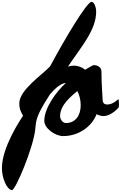

<svg xmlns="http://www.w3.org/2000/svg" viewBox="-207 -1411 1296 2061"><path d="M171.9 -26.9C177.2 -83.5 180.2 -120.6 203.1 -174.8C242.2 -266.6 297.4 -345.7 329.1 -397.9C389.6 -468.8 447.3 -516.6 500.5 -521C394 -424.8 268.6 -251 268.6 -114.3C268.6 -32.2 386.2 49.8 471.7 49.8C628.9 49.8 775.4 -44.9 829.6 -185.1C850.6 -174.3 876.5 -165 904.8 -165C977.1 -165 1052.7 -238.3 1065.4 -256.3C1069.3 -262.7 1069.8 -271.5 1069.8 -280.3C1069.8 -293.9 1069.8 -345.2 1064 -345.2C1056.2 -345.2 1011.2 -289.1 941.9 -289.1C916 -289.1 894.5 -303.2 894.5 -343.3C894.5 -362.3 881.8 -518.1 881.8 -644.5C881.8 -686.5 844.2 -711.9 799.3 -711.9C791 -711.9 750 -688.5 706.5 -662.1C675.8 -687.5 635.7 -706.1 585.9 -706.1C566.4 -706.1 545.4 -703.1 522.9 -696.8C666.5 -911.6 825.2 -1088.4 825.2 -1285.6C825.2 -1331.1 805.7 -1391.1 775.4 -1391.1C725.6 -1391.1 490.7 -997.6 330.6 -698.7C248.5 -608.9 0 -446.8 0 -300.8C0 -234.9 21.5 -203.6 40.5 -168C8.8 -122.1 -186.5 171.9 -186.5 393.6C-186.5 500.5 -134.3 625 -78.6 629.9C-40 629.9 153.3 168.9 171.9 -26.9ZM623 -434.1C644.5 -394.5 659.2 -339.4 659.2 -281.2C659.2 -174.8 605.5 -90.3 501 -90.3C464.4 -90.3 438 -131.8 438 -164.1C438 -283.7 553.2 -373.5 623 -434.1Z"/></svg>

Font: Bodega Script
Style: Medium
Weight: 500
Italic angle: 39.7°
Version: Version 001.000